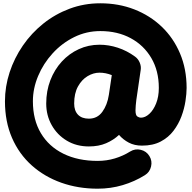

<svg xmlns="http://www.w3.org/2000/svg" viewBox="-20 -804 1151 1154"><path d="M877.9 133.8Q896 163.1 887.9 197Q879.9 231 850.6 249Q788.6 287.6 717 308.8Q645.5 330.1 566.9 330.1Q449.7 330.1 348.4 294.2Q247.1 258.3 170.9 190.2Q94.7 122.1 52.2 24.7Q9.8 -72.8 9.8 -195.3Q9.8 -283.7 37.8 -369.4Q65.9 -455.1 117.4 -530Q168.9 -605 240.2 -662.1Q311.5 -719.2 398.4 -751.7Q485.4 -784.2 583 -784.2Q692.9 -784.2 787.1 -747.6Q881.3 -710.9 951.9 -643.6Q1022.5 -576.2 1062 -482.7Q1101.6 -389.2 1101.6 -275.4Q1101.6 -241.7 1094.7 -196.5Q1087.9 -151.4 1070.6 -104.7Q1053.2 -58.1 1022.9 -18.1Q992.7 22 946 46.6Q899.4 71.3 833 71.3Q788.1 71.3 753.9 53.2Q719.7 35.2 695.3 6.8Q662.6 37.6 617.9 56.9Q573.2 76.2 514.2 76.2Q439.5 76.2 381.6 41.5Q323.7 6.8 290.8 -51.8Q257.8 -110.4 257.8 -181.6Q257.8 -257.3 282.7 -321.8Q307.6 -386.2 351.6 -434.1Q395.5 -481.9 453.6 -508.5Q511.7 -535.2 578.1 -535.2Q633.3 -535.2 688 -517.3Q742.7 -499.5 791.5 -463.9Q810.5 -450.2 819.8 -427.7Q829.1 -405.3 825.7 -383.8L800.3 -209.5Q799.8 -206.1 799.3 -202.6Q797.4 -187.5 795.9 -170.2Q794.4 -152.8 794.4 -141.1Q794.4 -111.3 805.4 -104Q816.4 -96.7 826.7 -96.7Q852.5 -96.7 877.4 -119.4Q902.3 -142.1 918.5 -182.6Q934.6 -223.1 934.6 -275.4Q934.6 -378.4 889.6 -455.1Q844.7 -531.7 765.6 -574.5Q686.5 -617.2 583 -617.2Q499 -617.2 425.5 -580.8Q352.1 -544.4 296.4 -483.4Q240.7 -422.4 209.2 -347.4Q177.7 -272.5 177.7 -195.3Q177.7 -84 225.6 -3.7Q273.4 76.7 361.1 119.9Q448.7 163.1 566.9 163.1Q620.6 163.1 670.2 148.2Q719.7 133.3 762.7 106.4Q792 88.4 825.9 96.4Q859.9 104.5 877.9 133.8ZM651.9 -352.5Q615.2 -367.2 578.1 -367.2Q541.5 -367.2 506.6 -346.4Q471.7 -325.7 448.7 -284.4Q425.8 -243.2 425.8 -181.6Q425.8 -138.7 448.7 -114.7Q471.7 -90.8 514.2 -90.8Q565.4 -90.8 595.2 -132.1Q625 -173.3 634.3 -233.9Z"/></svg>

Font: Mikhak-DS2-FD Black
Style: Regular
Weight: 900
Designer: Amin Abedi
Version: Version 3.2